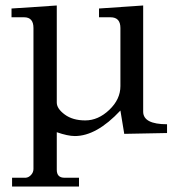

<svg xmlns="http://www.w3.org/2000/svg" viewBox="-20 -488 651 700"><path d="M187 -6V131Q187 160 215 160H268V192H24V160H74Q85 159 93.5 149.5Q102 140 102 128V-145V-386Q102 -425 68 -425H22V-457L187 -468V-114Q187 -92 216 -70.5Q245 -49 291 -49Q338 -49 378.5 -87.5Q419 -126 419 -174V-386Q419 -425 383 -425H341V-457L502 -468V-81Q502 -35 589 -35V-3L433 0L419 -85Q332 8 253 8Q227 8 187 -6Z"/></svg>

Font: Academico
Style: Regular
Weight: 400
Foundry: Steinberg Media Technologies GmbH
Version: Version 0.902